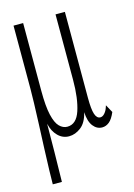

<svg xmlns="http://www.w3.org/2000/svg" viewBox="-100 -507 513 733"><g transform="rotate(-15 156.5 -141.0)"><path d="M16 171Q16 154 17 116Q18 78 20 30.5Q22 -17 24 -64Q26 -111 27 -148Q28 -185 28 -202V-453H66V-185Q66 -124 74 -89.5Q82 -55 96 -41Q110 -27 127 -27Q163 -27 178.5 -74Q194 -121 194 -194V-453H231V-113Q231 -68 237.5 -48.5Q244 -29 258 -29Q267 -29 275 -38Q283 -47 287 -59L290 -68L307 -37Q296 -11 283 -0.5Q270 10 255 10Q234 10 219.5 -8.5Q205 -27 203 -64Q194 -25 171.5 -7.5Q149 10 124 10Q99 10 80.5 -8.5Q62 -27 55 -58Q55 1 54 54.5Q53 108 52 171Z"/></g></svg>

Font: Inconsolata ExtraCondensed Light
Style: Regular
Weight: 300
Width: 2
Monospace: yes
Designer: Raph Levien, Cyreal, Brenton Simpson
Foundry: Raph Levien, Cyreal, Google
Version: Version 3.100; ttfautohint (v1.8.4.7-5d5b)